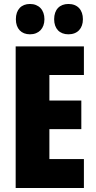

<svg xmlns="http://www.w3.org/2000/svg" viewBox="-20 -948 483 968"><path d="M60 -851C60 -803 88 -775 131 -775C176 -775 204 -805 204 -851C204 -898 176 -928 131 -928C88 -928 60 -900 60 -851ZM253 -851C253 -804 280 -775 325 -775C371 -775 398 -805 398 -851C398 -898 371 -928 325 -928C281 -928 253 -900 253 -851ZM403 0V-146H229V-297H390V-441H229V-570H403V-714H59V0Z"/></svg>

Font: Noto Sans Oriya ExtCond Blk
Style: Regular
Weight: 900
Width: 2
Designer: Amélie Bonet and Sol Matas
Foundry: Google LLC
Version: Version 2.006